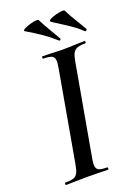

<svg xmlns="http://www.w3.org/2000/svg" viewBox="-151 -864 676 930"><g transform="rotate(-20 187.0 -399.5)"><path d="M23 -12Q52 -12 66 -17Q80 -22 87.5 -36.5Q95 -51 100 -81L182 -544Q186 -570 186 -576Q186 -598 173.5 -605.5Q161 -613 128 -613Q125 -613 125 -619Q125 -625 128 -625L173 -624Q211 -622 235 -622Q265 -622 303 -624L345 -625Q348 -625 348 -619Q348 -613 345 -613Q316 -613 301.5 -607Q287 -601 280 -586.5Q273 -572 268 -542L186 -81Q182 -62 182 -47Q182 -26 194.5 -19Q207 -12 240 -12Q242 -12 242 -6Q242 0 240 0Q213 0 197 -1L131 -2L69 -1Q52 0 23 0Q20 0 20 -6Q20 -12 23 -12ZM255 -748 224 -768Q216 -774 228 -781Q240 -788 261 -793.5Q282 -799 295 -799Q304 -799 305 -796Q318 -769 350 -717L373 -678L374 -676Q374 -672 370 -669.5Q366 -667 363 -669Q340 -691 318 -706.5Q296 -722 255 -748ZM90 -768Q82 -773 94.5 -780Q107 -787 128 -793Q149 -799 162 -799Q170 -799 171 -796Q183 -772 211 -724L238 -678Q239 -677 239 -675Q239 -671 235.5 -669Q232 -667 230 -669Q199 -697 167.5 -719Q136 -741 90 -768Z"/></g></svg>

Font: Cormorant Garamond SemiBold
Style: Italic
Weight: 600
Italic angle: -10°
Designer: Christian Thalmann (Catharsis Fonts)
Foundry: Catharsis Fonts
Version: Version 4.000